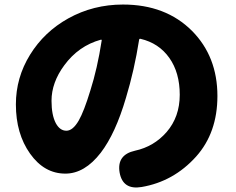

<svg xmlns="http://www.w3.org/2000/svg" viewBox="-20 -776 1040 846"><path d="M604 48Q521 62 507 -16Q494 -94 575 -112Q658 -130 714 -194Q772 -261 772 -358.5Q772 -456 726 -521Q680 -586 599 -605Q594 -606 593 -601Q572 -467 535 -345Q489 -188 424 -103Q353 -11 268 -11Q175 -11 112.5 -99Q50 -187 50 -316Q50 -434 112.5 -535Q175 -636 281 -695Q391 -756 522 -756Q710 -756 826 -640Q938 -527 938 -353Q938 -191 844 -86Q745 24 604 48ZM327 -245Q350 -285 378 -377Q409 -474 428 -597Q429 -602 424 -601Q326 -574 263 -488Q207 -412 207 -332Q207 -269 226 -233Q244 -200 272.5 -200Q301 -200 327 -245Z"/></svg>

Font: Resource Han Rounded KR Heavy
Style: Regular
Weight: 900
Designer: Cyano Hao (round all glyphs); Ryoko NISHIZUKA 西塚涼子 (kana, bopomofo & ideographs); Paul D. Hunt (Latin, Greek & Cyrillic)
Foundry: Cyano Hao
Version: 0.990